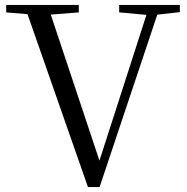

<svg xmlns="http://www.w3.org/2000/svg" viewBox="-20 -748 754 775"><path d="M335 7 78 -728H172L391 -71H373L377 -86L584 -728H628L382 7ZM5 -698V-728H298V-698L158 -687H137ZM461 -698V-728H706V-699L598 -687H582Z"/></svg>

Font: Noto Serif TC ExtraLight
Style: Regular
Weight: 400
Version: Version 2.002-H1;hotconv 1.1.0;makeotfexe 2.6.0